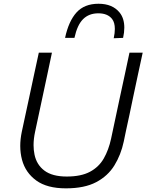

<svg xmlns="http://www.w3.org/2000/svg" viewBox="-20 -994 781 1024"><path d="M331.5 10.5Q231 10.5 173.5 -31.2Q116 -73 97.5 -141.5Q88 -177 88 -216Q88 -251.5 96 -290Q102.5 -320.5 113 -369.2Q123.5 -418 135.5 -473.5Q150 -540.5 162 -597.5Q174 -654 187 -713H257Q244.5 -654 232.5 -597Q220 -540 206 -473L167 -290.5Q159 -253.5 159 -220Q159 -194 164 -170Q175 -115.5 217 -84Q259 -52.5 336 -52.5Q412.5 -52.5 460 -78Q507.5 -103.5 533.5 -149Q559.5 -194.5 572.5 -254.5L619 -473Q633.5 -540 645.8 -597Q658 -654 670.5 -713H741Q728 -654 716 -597.5Q704 -540.5 689.5 -473Q680 -427 670.5 -382Q660.5 -336.5 652.5 -299.2Q644.5 -262 640 -239Q625 -168.5 590.2 -112Q555.5 -55.5 493 -22.5Q430.5 10.5 331.5 10.5ZM586.5 -790Q592.5 -818 592.5 -839.5Q592.5 -873.5 578 -892.5Q554.5 -923 504.5 -923Q454.5 -923 423.2 -892Q392 -861 377 -792H327Q346 -881 388 -927.5Q430 -974 505.5 -974Q580 -974 618 -927Q643 -896 643 -846.5Q643 -821.5 636.5 -792Z"/></svg>

Font: Heraclito Light
Style: Italic
Weight: 300
Italic angle: -12°
Designer: Kostas Bartsokas (font) & Cristiano Sobral (main changes)
Foundry: Kostas Bartsokas (font) & Cristiano Sobral (main changes)
Version: Version 1.00;July 8, 2020;FontCreator 13.0.0.2655 64-bit